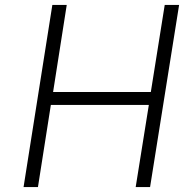

<svg xmlns="http://www.w3.org/2000/svg" viewBox="-20 -754 742 774"><path d="M191 -734H249L194 -383H588L644 -734H702L585 0H527L580 -331H185L133 0H75Z"/></svg>

Font: Exo Light
Style: Italic
Weight: 300
Italic angle: -9°
Designer: Natanael Gama
Foundry: Natanael Gama
Version: Version 1.500; ttfautohint (v1.6)